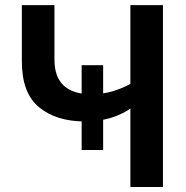

<svg xmlns="http://www.w3.org/2000/svg" viewBox="-20 -748 745 768"><path d="M320.3 -262.2Q205.6 -262.2 136.5 -318.8Q67.4 -375.5 67.4 -502V-727.5H197.8V-509.3Q197.8 -439.5 235.4 -405.3Q272.9 -371.1 343.8 -371.1Q388.7 -371.1 428.2 -382.3Q467.8 -393.6 501.5 -412.6V-727.5H631.8V0H501.5V-313.5Q425.8 -262.2 320.3 -262.2ZM306.6 -147.9V-487.3H392.6V-147.9Z"/></svg>

Font: Inter SemiBold
Style: Regular
Weight: 600
Designer: Rasmus Andersson
Foundry: rsms
Version: Version 4.001;git-9221beed3